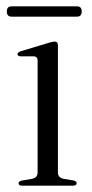

<svg xmlns="http://www.w3.org/2000/svg" viewBox="-20 -585 289 605"><path d="M162.5 -442.5V-42Q162.5 -25 180.5 -21.5L211 -16.5Q221.5 -14.5 221.5 -7.5Q221.5 0 210.5 0H49Q38.5 0 38.5 -7.5Q38.5 -13.5 48.5 -16L81 -21.5Q98.5 -25.5 98.5 -41.5V-394.5Q98.5 -406.5 87.5 -407.5H44.5Q35 -408.5 35 -414.5Q35 -420 45.5 -423.5L131.5 -449.5Q145.5 -454 152 -454Q162.5 -454 162.5 -442.5ZM1.5 -549Q1.5 -565 16.5 -565H222.5Q237.5 -565 237.5 -549Q237.5 -532.5 222.5 -532.5H16.5Q1.5 -532.5 1.5 -549Z"/></svg>

Font: Fraunces 72pt S000 Light
Style: Regular
Weight: 300
Version: Version 1.000; ttfautohint (v1.8.3)